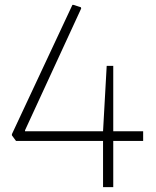

<svg xmlns="http://www.w3.org/2000/svg" viewBox="-20 -770 642 790"><path d="M29 -213V-218L278 -750H282L313 -740L314 -735L83 -234V-230H404L419 -499H446V-230H569V-190H446V0H404V-190H46Z"/></svg>

Font: Encode Sans Wide
Style: Thin
Weight: 100
Designer: Pablo Impallari, Andres Torresi
Foundry: Pablo Impallari, Andres Torresi
Version: Version 1.000; ttfautohint (v1.00) -l 8 -r 50 -G 200 -x 14 -